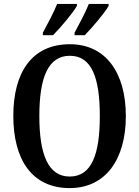

<svg xmlns="http://www.w3.org/2000/svg" viewBox="-20 -951 711 981"><path d="M361 -784V-771H413C452 -811 516 -886 535 -921V-931H434C416 -886 387 -832 361 -784ZM199 -784V-771H251C290 -811 354 -886 373 -921V-931H272C254 -886 225 -832 199 -784ZM336 10C520 10 623 -137 623 -358C623 -580 520 -725 337 -725C142 -725 48 -580 48 -359C48 -137 142 10 336 10ZM336 -49C225 -49 181 -164 181 -358C181 -553 225 -666 337 -666C449 -666 490 -553 490 -358C490 -164 449 -49 336 -49Z"/></svg>

Font: Noto Serif Sinhala Condensed SemiBold
Style: Regular
Weight: 600
Width: 3
Designer: Jelle Bosma - Monotype Design Team
Foundry: Monotype Imaging Inc.
Version: Version 2.007